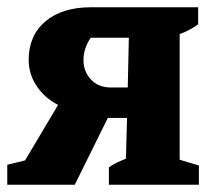

<svg xmlns="http://www.w3.org/2000/svg" viewBox="-29 -509 593 529"><path d="M-9 0V-55L40 -67L131 -220Q94 -239 72 -272Q50 -305 50 -344Q50 -411 96 -450Q142 -489 222 -489H517V-442Q506 -434 493 -427Q480 -420 466 -415V-69L519 -53V0H271V-48Q284 -57 295 -62Q306 -67 318 -72L321 -184H268L177 0ZM276 -268H323L326 -405H221Q201 -376 201 -343Q201 -312 221.5 -290Q242 -268 276 -268Z"/></svg>

Font: Piazzolla
Style: Bold
Weight: 700
Designer: Juan Pablo del Peral
Foundry: Huerta Tipografica
Version: Version 1.330